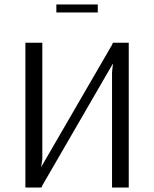

<svg xmlns="http://www.w3.org/2000/svg" viewBox="-20 -842 692 862"><path d="M233 -786V-822H419V-786ZM94 0V-650H170V-127L165 -94H166L482 -639L487 -650H558V0H483V-518L487 -555H486L171 -11L166 0Z"/></svg>

Font: Arsenal
Style: Regular
Weight: 400
Designer: Andrij Shevchenko
Foundry: Stairsfor
Version: Version 2.001;PS 002.001;hotconv 1.0.88;makeotf.lib2.5.64775